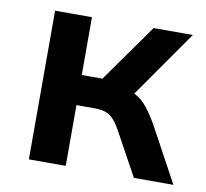

<svg xmlns="http://www.w3.org/2000/svg" viewBox="-63 -572 689 641"><g transform="rotate(10 282.0 -252.0)"><path d="M74 0V-504H199V-308H269L408 -504H541L364 -251L343 -288Q369 -285 389.5 -273.5Q410 -262 427 -240.5Q444 -219 462 -188L564 0H430L350 -146Q338 -168 326 -181.5Q314 -195 298.5 -200.5Q283 -206 260 -206H199V0Z"/></g></svg>

Font: Nunitoga
Style: Bold
Weight: 700
Designer: Vernon Adams
Foundry: Vernon Adams
Version: Version 1.0